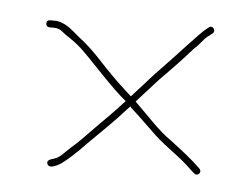

<svg xmlns="http://www.w3.org/2000/svg" viewBox="-35 -518 524 405"><g transform="rotate(5 227.0 -315.5)"><path d="M50 -454C50 -449 53 -446 58 -446H66C79 -446 83 -441 92 -434C107 -424 116 -418 129 -406C160 -376 198 -332 231 -305C212 -284 196 -268 175 -247C153 -225 143 -213 122 -195C110 -184 104 -175 91 -171C85 -169 75 -167 78 -159C83 -146 106 -161 112 -166C125 -176 144 -194 156 -207C172 -223 202 -252 218 -269L242 -295C243 -294 243 -293 244 -292C263 -275 283 -255 301 -238C327 -214 355 -198 380 -173L388 -166C395 -159 406 -169 398 -177C379 -196 356 -213 334 -230C306 -249 280 -279 255 -303L252 -306L298 -357C321 -380 345 -405 365 -428C371 -433 376 -439 381 -445C387 -453 393 -457 401 -463C409 -469 400 -482 392 -475C378 -465 367 -451 354 -438C333 -415 310 -391 287 -367L241 -316C237 -320 233 -323 230 -326C211 -343 187 -367 168 -388C149 -408 138 -418 120 -432C106 -443 90 -461 66 -461H58C53 -461 50 -459 50 -454Z"/></g></svg>

Font: Electronic
Style: UltTh
Weight: 100
Version: Version 1.011